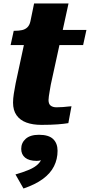

<svg xmlns="http://www.w3.org/2000/svg" viewBox="-20 -713 517 1104"><path d="M218 5Q168 5 131.5 -8.5Q95 -22 75 -50.5Q55 -79 55 -123Q55 -146 59.5 -174.5Q64 -203 70 -234L132 -522L216 -541H477L458 -454H41L59 -536H66Q89 -536 107 -540Q125 -544 137.5 -556Q150 -568 155 -591L176 -693H374L272 -226Q269 -208 266 -191Q263 -174 261 -160.5Q259 -147 259 -138Q259 -115 271.5 -105.5Q284 -96 305 -96Q325 -96 342.5 -97.5Q360 -99 373 -100.5Q386 -102 391 -102L373 -5Q350 -1 312 2Q274 5 218 5ZM115 371 69 290Q117 276 148.5 262.5Q180 249 198.5 231Q217 213 224 187Q227 183 230.5 184Q234 185 236.5 188.5Q239 192 239 197Q229 204 217 208Q205 212 191 212Q147 212 124.5 193.5Q102 175 102 143Q102 108 128 85Q154 62 204 62Q260 62 285.5 86.5Q311 111 311 154Q311 202 290.5 243Q270 284 226.5 316Q183 348 115 371Z"/></svg>

Font: Roboto Serif ExtraBold
Style: Italic
Weight: 800
Italic angle: -10°
Version: Version 1.007